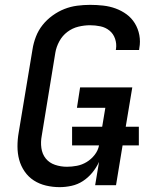

<svg xmlns="http://www.w3.org/2000/svg" viewBox="-20 -763 640 791"><path d="M226 8Q197 8 169.5 1.5Q142 -5 119.5 -19.5Q97 -34 81.5 -56.5Q66 -79 59 -105Q52 -131 52 -160Q52 -189 57 -217L114 -560Q118 -586 128 -612Q138 -638 155.5 -660Q173 -682 196.5 -699Q220 -716 245.5 -726Q271 -736 298 -739.5Q325 -743 351 -743Q378 -743 405 -740Q432 -737 456.5 -728Q481 -719 501.5 -704Q522 -689 535.5 -667Q549 -645 554 -618.5Q559 -592 554 -565Q554 -563 553.5 -561Q553 -559 553 -557H457Q457 -558 457.5 -559Q458 -560 458 -562Q461 -583 454 -603.5Q447 -624 431 -637Q415 -650 394 -654.5Q373 -659 351 -659Q327 -659 302.5 -653Q278 -647 257.5 -631.5Q237 -616 224.5 -593Q212 -570 208 -546L152 -204Q147 -178 150.5 -153Q154 -128 168.5 -110Q183 -92 206.5 -84Q230 -76 256 -76Q276 -76 297 -80Q318 -84 337 -95.5Q356 -107 370 -125Q384 -143 388 -164H277V-241H401L414 -319H297L310 -403H525L498 -241H552V-164H485L458 0H372L388 -96Q377 -72 360 -51.5Q343 -31 321.5 -17Q300 -3 275 2.5Q250 8 226 8Z"/></svg>

Font: Iosevka Curly Medium Extended
Style: Italic
Weight: 500
Width: 7
Italic angle: -9°
Monospace: yes
Designer: Belleve Invis
Foundry: Belleve Invis
Version: Version 11.1.0; ttfautohint (v1.8.3)